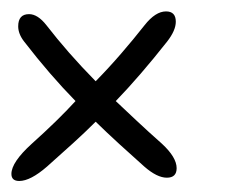

<svg xmlns="http://www.w3.org/2000/svg" viewBox="-20 -353 424 345"><path d="M188 -171.4Q204.6 -155.8 225.1 -136.5Q245.6 -117.2 271 -94.7Q297.4 -70.3 297.4 -50.8Q297.4 -33.7 279.8 -33.7Q262.2 -33.7 239.3 -53.7Q216.3 -74.2 194.6 -94Q172.9 -113.8 151.9 -134.3Q133.3 -115.7 111.3 -95.7Q89.4 -75.7 64.5 -53.7Q34.7 -27.8 14.6 -27.8Q0.5 -27.8 0.5 -40.5Q0.5 -61.5 37.1 -94.7Q60.5 -115.7 80.1 -134.8Q99.6 -153.8 115.7 -171.4Q69.3 -218.8 23.4 -278.3Q12.7 -292 12.7 -305.7Q12.7 -327.6 32.2 -327.6Q47.9 -327.6 63.5 -307.6Q82 -283.7 104 -258.5Q126 -233.4 151.9 -207Q176.3 -231.9 198 -257.1Q219.7 -282.2 239.7 -307.6Q259.3 -332.5 278.3 -332.5Q295.9 -332.5 295.9 -314Q295.9 -298.3 280.3 -278.3Q231 -215.8 188 -171.4Z"/></svg>

Font: DimaLove
Style: regular
Weight: 400
Designer: R.Balvardi
Foundry: Dima Software Group
Version: Version 1.00;May 4, 2019;FontCreator 11.5.0.2427 64-bit